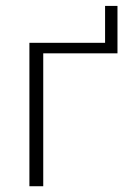

<svg xmlns="http://www.w3.org/2000/svg" viewBox="-20 -646 444 666"><path d="M387.5 -625.5V-461H130V0H82V-497.5H344.5V-625.5Z"/></svg>

Font: Lato Light
Style: Regular
Weight: 300
Designer: Lukasz Dziedzic
Foundry: tyPoland Lukasz Dziedzic
Version: Version 2.007; 2014-02-27